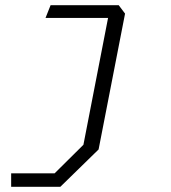

<svg xmlns="http://www.w3.org/2000/svg" viewBox="-20 -520 660 740"><path d="M23 200H212.5L360 56L462 -467.5L437.5 -500H175L155.5 -451H396.5L301.5 38L190.5 148H23Z"/></svg>

Font: Monaspace Krypton ExtraLight
Style: Italic
Weight: 200
Italic angle: -11°
Designer: Riley Cran & the Lettermatic Team
Foundry: Lettermatic
Version: Version 1.101 (Monaspace Krypton)